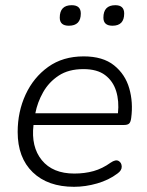

<svg xmlns="http://www.w3.org/2000/svg" viewBox="-20 -711 567 739"><path d="M265 8Q164 8 106 -48Q48 -104 48 -203Q48 -281 78.5 -347Q109 -413 165.5 -453.5Q222 -494 302 -494Q376 -494 419 -459.5Q462 -425 477.5 -371Q493 -317 485 -257Q483 -241 477 -235.5Q471 -230 458 -230H109Q99 -146 141 -94.5Q183 -43 266 -43Q306 -43 340 -52.5Q374 -62 406 -85Q425 -98 436.5 -91.5Q448 -85 448.5 -70Q449 -55 432 -43Q399 -18 354 -5Q309 8 265 8ZM301 -445Q244 -445 206 -420Q168 -395 146 -356Q124 -317 116 -275H434Q439 -322 427 -360.5Q415 -399 384.5 -422Q354 -445 301 -445ZM413 -612Q378 -612 378 -643Q378 -691 424 -691Q458 -691 458 -659Q458 -612 413 -612ZM245 -612Q210 -612 210 -643Q210 -691 256 -691Q291 -691 291 -659Q291 -612 245 -612Z"/></svg>

Font: Nunito Light
Style: Italic
Weight: 300
Italic angle: -9°
Designer: Vernon Adams
Foundry: Vernon Adams
Version: Version 3.601; ttfautohint (v1.8.2.53-6de2)